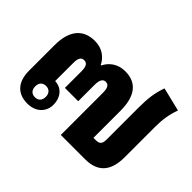

<svg xmlns="http://www.w3.org/2000/svg" viewBox="-123 -874 1131 1131"><g transform="rotate(45 442.0 -308.5)"><path d="M187 9C260 9 302 -37 302 -96C302 -153 268 -199 210 -201V-351C210 -388 218 -409 245 -409C271 -409 279 -386 279 -350V-213H390V-350C390 -386 400 -409 424 -409C448 -409 458 -390 458 -351V0H661C774 0 817 -67 817 -174V-423C817 -488 824 -534 844 -590L696 -626C674 -563 668 -514 668 -438V-174C668 -136 657 -124 625 -124H606V-349C606 -466 561 -534 462 -534C398 -534 357 -499 337 -458H333C313 -499 272 -534 209 -534C108 -534 58 -466 58 -349V-135C58 -35 112 9 187 9ZM193 -49C166 -49 149 -66 149 -96C149 -126 166 -143 193 -143C220 -143 237 -125 237 -96C237 -66 220 -49 193 -49Z"/></g></svg>

Font: Noto Sans Thai Looped SemiCondensed ExtraBold
Style: Regular
Weight: 800
Width: 4
Designer: Sasikarn Vongin, Ben Mitchell
Foundry: The Fontpad Ltd
Version: Version 1.001